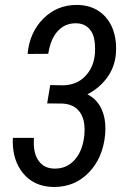

<svg xmlns="http://www.w3.org/2000/svg" viewBox="-20 -741 524 771"><path d="M181.6 -399.4 232.9 -398.4Q295.9 -399.4 332 -446.3Q362.3 -485.4 361.8 -544.4Q361.8 -555.7 360.8 -567.9Q357.4 -605.5 337.9 -626.2Q318.4 -647 285.6 -647.5Q284.2 -647.5 283.2 -647.5Q241.7 -647.5 212.9 -617.2Q183.1 -585.9 173.8 -524.9L90.8 -524.4Q98.6 -610.8 154.3 -666.5Q209 -721.2 288.1 -721.2Q289.6 -721.2 291 -721.2Q342.8 -720.2 379.4 -694.6Q416 -668.9 433.1 -624Q446.3 -588.9 446.3 -547.9Q446.3 -536.1 445.3 -523.4Q440.4 -470.7 409.9 -429Q379.4 -387.2 331.1 -362.3Q371.1 -341.8 389.2 -299.8Q403.3 -267.1 403.3 -225.1Q403.3 -213.9 402.3 -201.7Q393.6 -106.4 335.9 -47.4Q279.8 9.8 197.8 9.8Q194.8 9.8 192.4 9.8Q115.2 7.8 71.3 -46.9Q31.7 -96.7 31.2 -171.9Q31.2 -179.7 31.7 -187.5H116.2Q115.7 -178.7 115.7 -170.4Q115.2 -124.5 133.8 -97.2Q155.3 -64.9 197.3 -64Q199.2 -64 201.2 -64Q249 -64 280.3 -99.6Q313 -136.7 318.8 -200.2Q319.8 -211.4 319.8 -222.2Q319.3 -264.2 300.8 -290.5Q277.3 -323.2 229.5 -325.2L169.4 -325.7Z"/></svg>

Font: MAUL Condensed Italic
Style: Condenced Regular Italic
Weight: 400
Italic angle: -12°
Designer: MAUL
Version: Version 1.0; 2020; ttfautohint (v1.8.3)